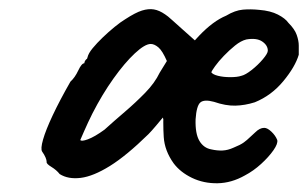

<svg xmlns="http://www.w3.org/2000/svg" viewBox="-20 -413 686 428"><path d="M113 -25Q106 -34 94.5 -41Q83 -48 84 -52Q84 -56 81.5 -62Q79 -68 74 -75Q70 -81 76 -102Q82 -123 97.5 -156Q113 -189 137 -231Q147 -240 154.5 -256Q162 -272 168 -272Q168 -275 170 -278Q172 -281 174 -282L175 -285Q177 -294 186.5 -305.5Q196 -317 209 -329.5Q222 -342 235.5 -353Q249 -364 259 -370Q282 -385 296.5 -389.5Q311 -394 323 -392Q335 -390 348 -381Q353 -378 364 -368Q375 -358 388 -346.5Q401 -335 411 -326L443 -298L426 -245Q423 -222 415 -203.5Q407 -185 395 -160L365 -98L355 -120Q352 -125 348 -135.5Q344 -146 343 -151Q339 -146 328 -133Q317 -120 311 -114Q262 -66 225 -43Q188 -20 160 -16.5Q132 -13 113 -25ZM159 -101Q161 -97 176 -102.5Q191 -108 213 -124Q234 -143 258 -163.5Q282 -184 303.5 -206Q325 -228 336 -251L352 -277Q342 -300 333 -307.5Q324 -315 316 -315Q303 -315 280.5 -294Q258 -273 233 -238Q208 -203 186 -160Q176 -140 167.5 -120.5Q159 -101 159 -101ZM526 -22Q496 -5 465 -4.5Q434 -4 408 -16.5Q382 -29 367 -49Q347 -77 345 -107.5Q343 -138 345 -178Q349 -219 371 -260Q393 -301 424 -333.5Q455 -366 484 -378Q504 -390 521.5 -391.5Q539 -393 558 -391Q583 -389 599.5 -380.5Q616 -372 623 -362Q637 -348 641.5 -335Q646 -322 646 -311.5Q646 -301 646 -291Q638 -264 611.5 -232Q585 -200 548 -185Q526 -178 504.5 -177.5Q483 -177 457 -186Q435 -192 426.5 -184.5Q418 -177 416 -147Q415 -115 424.5 -99Q434 -83 451 -80Q464 -77 476 -77.5Q488 -78 501 -84Q516 -90 523.5 -95.5Q531 -101 536.5 -106.5Q542 -112 549 -118Q554 -123 559 -125.5Q564 -128 569 -128Q576 -128 585 -119.5Q594 -111 598 -101Q600 -93 589.5 -78Q579 -63 562 -47.5Q545 -32 526 -22ZM518 -244Q527 -246 541 -257Q555 -268 566 -281Q577 -294 577 -300Q577 -312 564.5 -320.5Q552 -329 529 -325Q517 -322 504 -311.5Q491 -301 479 -288.5Q467 -276 459.5 -265.5Q452 -255 451 -252Q454 -247 466 -244Q478 -241 493.5 -241Q509 -241 518 -244Z"/></svg>

Font: Caveat SemiBold
Style: Regular
Weight: 600
Designer: Pablo Impallari
Foundry: Pablo Impallari
Version: Version 2.000